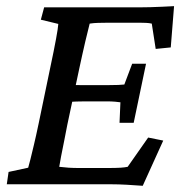

<svg xmlns="http://www.w3.org/2000/svg" viewBox="-20 -597 591 622"><path d="M442.4 4.9Q418 2.9 390.6 1.5Q363.3 0 340.8 0H2L7.8 -40L71.3 -53.7Q74.2 -63.5 78.6 -81.1Q83 -98.6 89.8 -127.4Q96.7 -156.2 105.5 -198.2L141.6 -372.1Q155.3 -436.5 161.6 -471.2Q168 -505.9 168.9 -519.5L112.3 -533.2L123 -573.2H431.6Q447.3 -573.2 466.3 -573.7Q485.4 -574.2 505.9 -575.2Q526.4 -576.2 543.9 -577.1L533.2 -443.4L484.4 -438.5L471.7 -520.5Q462.9 -522.5 453.1 -522.9Q443.4 -523.4 432.6 -523.4H331.1Q312.5 -523.4 297.9 -522.9Q283.2 -522.5 270.5 -520.5Q269.5 -516.6 265.6 -500.5Q261.7 -484.4 256.3 -462.4Q251 -440.4 246.1 -417.5Q241.2 -394.5 237.3 -377L198.2 -193.4Q194.3 -172.9 188.5 -143.6Q182.6 -114.3 177.7 -89.4Q172.9 -64.5 171.9 -56.6Q187.5 -54.7 202.6 -53.7Q217.8 -52.7 239.3 -52.7H324.2Q356.4 -52.7 370.6 -53.7Q384.8 -54.7 393.6 -56.6L460 -151.4L508.8 -141.6ZM367.2 -199.2 370.1 -265.6Q364.3 -266.6 352.5 -267.6Q340.8 -268.6 323.2 -268.6H256.8Q243.2 -268.6 227.5 -268.1Q211.9 -267.6 197.3 -266.6L210 -322.3Q223.6 -321.3 238.3 -321.3Q252.9 -321.3 266.6 -321.3H334Q350.6 -321.3 363.3 -321.8Q376 -322.3 382.8 -323.2L408.2 -390.6H453.1L413.1 -199.2Z"/></svg>

Font: Crimson Pro Medium
Style: Italic
Weight: 500
Italic angle: -12°
Designer: Jacques Le Bailly
Foundry: Baron von Fonthausen
Version: Version 1.003